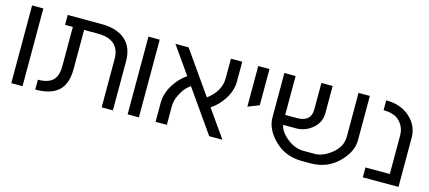

<svg xmlns="http://www.w3.org/2000/svg" viewBox="-49 -1016 3203 1432"><g transform="rotate(15 1552.0 -300.0)"><path d="M62 0V-600.1H148.9V0Z M759.8 -372.1Q759.8 -523.9 588.9 -523.9H483.9V-224.1Q483.9 -107.4 425.8 -53.7Q367.7 0 247.1 0V-76.2Q323.7 -76.2 360.4 -109.9Q397 -143.6 397 -221.2V-523.9H336.9V-600.1H595.7Q716.3 -600.1 781.7 -543.5Q846.7 -487.3 846.7 -377.9V0H759.8Z M960.4 0V-600.1H1047.4V0Z M1684.6 -446.8Q1684.6 -379.4 1644 -314Q1603.5 -249 1544.4 -210L1692.4 0H1590.3L1362.3 -325.2Q1344.7 -314 1326.2 -294.4Q1307.1 -274.4 1285.2 -231.4Q1263.2 -188.5 1263.2 -141.1V0H1176.3V-144Q1176.3 -216.8 1216.3 -283.2Q1256.8 -350.1 1316.4 -390.1L1168.5 -600.1H1270.5L1498.5 -274.9Q1597.2 -348.6 1597.2 -450.2V-600.1H1684.6Z M1808.1 -600.1H1895V-320.8L1808.1 -286.1Z M2195.8 -299.8Q2293.5 -303.2 2295.9 -393.1V-600.1H2382.8V-389.2Q2382.8 -318.4 2326.7 -271Q2271 -224.1 2200.7 -224.1H2100.6Q2113.8 -168 2173.8 -122.1Q2233.4 -76.2 2295.9 -76.2H2382.8Q2449.2 -76.2 2515.6 -130.9Q2582.5 -186 2582.5 -262.2V-600.1H2669.9V-256.8Q2669.9 -168.9 2586.9 -85.9Q2503.9 -2.9 2380.9 0H2298.8Q2173.8 -2.9 2091.8 -85Q2009.8 -167 2009.8 -256.8V-600.1H2096.7V-299.8Z M2796.4 -600.1Q2909.2 -600.1 2980.5 -536.1Q3051.8 -472.2 3051.8 -377.9V0H2776.4V-76.2H2964.4V-372.1Q2964.4 -435.1 2923.8 -479Q2882.8 -523.9 2796.4 -523.9Z"/></g></svg>

Font: Miedinger*
Style: Book
Weight: 400
Version: Version 001.000